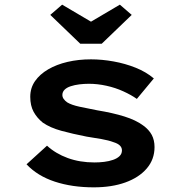

<svg xmlns="http://www.w3.org/2000/svg" viewBox="-20 -795 773 825"><path d="M383 10Q290 10 215.5 -14.5Q141 -39 94 -89L182 -169Q219 -135 271 -116Q323 -97 386 -97Q407 -97 427.5 -99.5Q448 -102 465.5 -108Q483 -114 493.5 -124Q504 -134 504 -149Q504 -173 468 -184Q447 -192 416 -197.5Q385 -203 352 -208Q291 -220 243.5 -233Q196 -246 164 -268Q139 -288 124.5 -314.5Q110 -341 110 -379Q110 -417 130.5 -446.5Q151 -476 187 -497Q223 -518 270 -529Q317 -540 371 -540Q418 -540 468 -531Q518 -522 563 -504Q608 -486 641 -458L568 -370Q544 -387 510 -402.5Q476 -418 437.5 -426.5Q399 -435 362 -435Q341 -435 321 -432.5Q301 -430 284 -424.5Q267 -419 257.5 -409.5Q248 -400 248 -387Q248 -378 253.5 -370Q259 -362 269 -355Q287 -344 321.5 -336.5Q356 -329 398 -321Q465 -310 514.5 -294.5Q564 -279 595 -256Q620 -238 632 -215.5Q644 -193 644 -163Q644 -110 610.5 -71Q577 -32 518.5 -11Q460 10 383 10ZM325 -607 196 -731 247 -775 386 -693H356L495 -775L546 -731L417 -607Z"/></svg>

Font: Lexend Peta SemiBold
Style: Regular
Weight: 600
Designer: Bonnie Shaver-Troup, Thomas Jockin
Foundry: Lexend
Version: Version 1.007